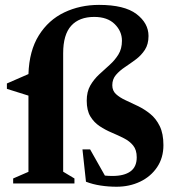

<svg xmlns="http://www.w3.org/2000/svg" viewBox="-20 -732 698 766"><path d="M632 -153Q632 -102.5 606.8 -65Q581.5 -27.5 539 -7.2Q496.5 13 445 13Q412.5 13 381.2 8.2Q350 3.5 323 -7L309 -136H339.5L398.5 -31.5Q412.5 -30 429 -30Q475 -30 500.2 -48Q525.5 -66 525.5 -104.5Q525.5 -134 511.2 -151.5Q497 -169 474.2 -180.5Q451.5 -192 426 -202.8Q400.5 -213.5 377.8 -228.5Q355 -243.5 340.5 -267.5Q326 -291.5 326 -330.5Q326 -366 340.2 -390.8Q354.5 -415.5 375.5 -435Q396.5 -454.5 417.5 -473.2Q438.5 -492 452.5 -514.8Q466.5 -537.5 466.5 -569.5Q466.5 -607.5 437.5 -636Q408.5 -664.5 356 -664.5Q296 -664.5 264 -629.2Q232 -594 232 -519.5V-47L277 -20V0H32.5V-20L93.5 -46.5V-350.5L7.5 -377.5V-399L93.5 -436.5Q96.5 -529.5 135 -591Q173.5 -652.5 236.5 -682.5Q299.5 -712.5 375 -712.5Q476.5 -712.5 524.5 -676Q572.5 -639.5 572.5 -588.5Q572.5 -555.5 558 -533.2Q543.5 -511 522 -495Q500.5 -479 478.8 -464.5Q457 -450 442.5 -433Q428 -416 428 -392Q428 -370 442.8 -356.5Q457.5 -343 480.8 -332.2Q504 -321.5 530 -309Q556 -296.5 579.2 -277.8Q602.5 -259 617.2 -229Q632 -199 632 -153Z"/></svg>

Font: Newsreader 16pt
Style: Bold
Weight: 700
Designer: Hugues Gentile
Foundry: Production Type
Version: Version 1.003; ttfautohint (v1.8.3)